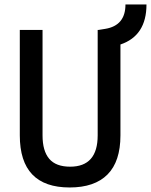

<svg xmlns="http://www.w3.org/2000/svg" viewBox="-20 -827 674 857"><path d="M291 9.8Q68.4 9.8 68.4 -222.7V-693.4H169.9V-222.7Q169.9 -153.3 199.7 -118.2Q229.5 -83 293 -83Q416 -83 416 -222.7V-693.4H419.9L449.7 -698.2Q540 -712.9 540 -807.1H633.8Q633.8 -667.5 517.6 -628.4V-222.7Q517.6 -106.4 460 -48.3Q402.3 9.8 291 9.8Z"/></svg>

Font: CaskaydiaMono NF
Style: Regular
Weight: 400
Designer: Aaron Bell
Foundry: Saja Typeworks
Version: Version 2111.001; ttfautohint (v1.8.4);Nerd Fonts 3.1.1